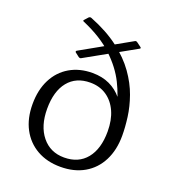

<svg xmlns="http://www.w3.org/2000/svg" viewBox="-139 -864 876 977"><g transform="rotate(20 299.0 -375.5)"><path d="M299 8Q226 8 171.5 -23Q117 -54 87 -110.5Q57 -167 57 -244Q57 -321 86 -378Q115 -435 168 -466Q221 -497 291 -497Q343 -497 383.5 -478Q424 -459 452 -424.5Q480 -390 495 -344Q510 -298 510 -244H481Q479 -300 466.5 -365.5Q454 -431 421 -497.5Q388 -564 325 -623.5Q262 -683 159 -727Q151 -730 157 -736L175 -756Q181 -761 189 -758Q282 -721 345.5 -672.5Q409 -624 448 -569Q487 -514 507 -457.5Q527 -401 534 -347.5Q541 -294 541 -248Q541 -171 511.5 -113Q482 -55 427.5 -23.5Q373 8 299 8ZM300 -43Q378 -43 421 -96Q464 -149 464 -243Q464 -305 443.5 -350.5Q423 -396 385.5 -421.5Q348 -447 297 -447Q220 -447 177.5 -394.5Q135 -342 135 -247Q135 -154 180 -98.5Q225 -43 300 -43ZM210 -548Q204 -544 196 -549L174 -566Q169 -572 176 -576L437 -723Q443 -727 451 -721L474 -704Q480 -699 473 -695Z"/></g></svg>

Font: Hahmlet Light
Style: Regular
Weight: 300
Designer: Minjoo Ham & Mark Frömberg
Foundry: hypertype
Version: Version 1.002